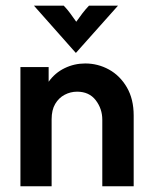

<svg xmlns="http://www.w3.org/2000/svg" viewBox="-20 -651 530 671"><path d="M51.4 0V-416.7H150V-365.3Q172.2 -396.5 205.9 -412.8Q239.6 -429.2 277.8 -429.2Q322.2 -429.2 360.8 -408Q399.3 -386.8 423.3 -345.8Q447.2 -304.9 447.2 -247.2V0H337.5V-232.6Q337.5 -270.8 314.6 -300.7Q291.7 -330.6 249.3 -330.6Q226.4 -330.6 205.9 -319.8Q185.4 -309 172.9 -287.8Q160.4 -266.7 160.4 -234V0ZM244.4 -466.7 98.6 -631.2H202.8Q215.3 -618.1 225 -604.9Q234.7 -591.7 246.5 -575Q258.3 -591.7 268.4 -604.9Q278.5 -618.1 291 -631.2H392.4L245.8 -466.7Z"/></svg>

Font: Afacad Flux SemiBold
Style: Regular
Weight: 600
Designer: Kristian Moeller
Foundry: Dicotype
Version: Version 1.100